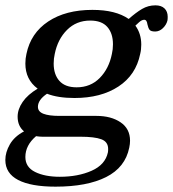

<svg xmlns="http://www.w3.org/2000/svg" viewBox="-33 -544 648 719"><path d="M595 -481Q595 -472 594 -467Q590 -451 577 -438.5Q564 -426 548 -426Q532 -426 527 -432.5Q522 -439 519 -453Q517 -470 507 -470Q498 -470 487 -460Q476 -450 474 -448Q496 -418 496 -377Q496 -358 492 -342Q476 -263 410.5 -220Q345 -177 246 -177Q184 -177 143 -193Q109 -170 109 -144Q109 -126 129.5 -118Q150 -110 189 -110H328Q383 -110 418.5 -86Q454 -62 454 -17Q454 -5 451 9Q436 83 364.5 119Q293 155 175 155Q83 155 35 130Q-13 105 -13 55Q-13 26 4 -3.5Q21 -33 57 -52Q33 -72 33 -107Q33 -135 52 -162.5Q71 -190 108 -212Q62 -246 62 -306Q62 -325 66 -342Q82 -420 147.5 -463.5Q213 -507 313 -507Q400 -507 449 -473Q476 -497 499 -510.5Q522 -524 549 -524Q571 -524 583 -512.5Q595 -501 595 -481ZM390 -378Q390 -419 369 -443Q348 -467 305 -467Q253 -467 218 -432Q183 -397 172 -342Q168 -325 168 -306Q168 -265 189.5 -241Q211 -217 254 -217Q306 -217 340.5 -252Q375 -287 386 -342Q390 -359 390 -378ZM125 -32Q116 -32 102 -34Q62 0 62 44Q62 82 98.5 100Q135 118 191 118Q259 118 310 95.5Q361 73 371 27Q372 22 372 14Q372 -13 346.5 -22.5Q321 -32 268 -32Z"/></svg>

Font: Trirong Medium
Style: Italic
Weight: 500
Italic angle: -12°
Designer: Katatrad Team
Foundry: CadsonDemak
Version: Version 1.001